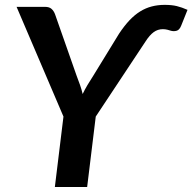

<svg xmlns="http://www.w3.org/2000/svg" viewBox="-20 -750 772 770"><path d="M457.5 -615Q478.5 -646.5 499.2 -668.5Q520 -690.5 542.2 -704.2Q564.5 -718 588.8 -724.2Q613 -730.5 640.5 -730.5Q669 -730.5 689.2 -725.5Q709.5 -720.5 732 -710.5L707 -648Q700 -630 688.8 -626.8Q677.5 -623.5 666 -626.5Q662 -628 652.5 -630.5Q643 -633 633 -633Q612.5 -633 596.2 -621Q580 -609 564.5 -585L364 -282.5L329.5 0H200L234.5 -282.5L46.5 -722.5H160.5Q177.5 -722.5 186.5 -714.5Q195.5 -706.5 200.5 -693.5L287 -447Q295 -426.5 301.2 -408.5Q307.5 -390.5 311.5 -373Q320 -391 330.8 -409Q341.5 -427 354.5 -447Z"/></svg>

Font: Lato 2
Style: Bold Italic
Weight: 700
Italic angle: -7°
Designer: Lukasz Dziedzic with Adam Twardoch and Botio Nikoltchev
Foundry: tyPoland Lukasz Dziedzic
Version: Version 2.015; 2015-08-06; http://www.latofonts.com/